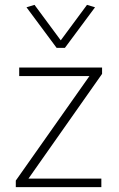

<svg xmlns="http://www.w3.org/2000/svg" viewBox="-20 -770 490 790"><path d="M45 0V-27L348 -457H59V-492H400V-466L97 -35H397V0ZM213 -573 89 -740 122 -750 230 -604 338 -750 371 -740 247 -573Z"/></svg>

Font: Livvic ExtraLight
Style: Regular
Weight: 275
Designer: Jacques Le Bailly, Baron von Fonthausen
Version: Version 1.001; ttfautohint (v1.8.2)